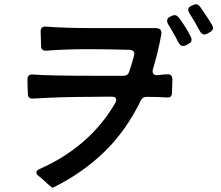

<svg xmlns="http://www.w3.org/2000/svg" viewBox="-20 -877 1040 902"><path d="M900 -857Q911 -857 921 -844Q963 -783 977 -759Q981 -749 981 -746Q981 -735 968 -727L952 -718Q946 -715 940 -715Q928 -715 920 -729Q890 -785 869 -816Q864 -824 864 -831Q864 -843 878 -849Q881 -851 884 -852Q887 -853 889 -854Q895 -857 900 -857ZM765 -779Q765 -792 778 -798Q787 -803 789 -803Q795 -806 800 -806Q811 -806 821 -793Q853 -751 877 -703Q880 -696 880 -690Q880 -679 866 -671L851 -663Q847 -661 840 -661Q827 -661 818 -678Q806 -702 790 -729.5Q774 -757 769 -765Q765 -772 765 -779ZM697 -542Q697 -533 703 -528Q709 -523 719 -524Q753 -528 769 -528Q788 -528 790 -506Q790 -485 788 -441Q788 -417 763 -419Q724 -422 669 -422Q649 -422 641 -404Q572 -262 469.5 -163Q367 -64 232 3Q227 6 222.5 3Q218 0 206 -11Q184 -33 163 -49Q151 -58 151 -67Q151 -76 164 -82Q403 -188 522 -394Q526 -401 526 -407Q526 -423 504 -423L402 -422Q270 -422 136 -414Q111 -412 111 -436Q109 -478 109 -504Q109 -529 134 -527Q208 -521 422 -521H507H560Q581 -521 587 -540Q603 -590 610 -616Q611 -619 611 -624Q611 -641 589 -643Q480 -646 394 -646Q289 -646 198 -639Q186 -638 179.5 -643.5Q173 -649 173 -661L171 -729Q171 -754 196 -752Q277 -745 432 -745H552H711Q742 -745 738 -716Q721 -624 698 -551Q697 -548 697 -542Z"/></svg>

Font: Shippori Gochic B2 Bold
Style: Regular
Weight: 700
Designer: FONTDASU
Foundry: FONTDASU / Google Inc. / but / Adobe
Version: Version 1.130